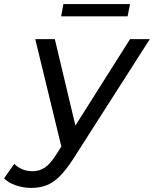

<svg xmlns="http://www.w3.org/2000/svg" viewBox="-122 -722 755 942"><path d="M31 200Q-7 200 -44 187.5Q-81 175 -102 153L-52 82Q-35 99 -12.5 108.5Q10 118 38 118Q71 118 97.5 100.5Q124 83 152 39L179 -3L51 -530H147L248 -106L516 -530H613L237 58Q202 112 171 143Q140 174 106.5 187Q73 200 31 200ZM178 -642 189 -702H516L504 -642Z"/></svg>

Font: Montserrat Medium
Style: Italic
Weight: 500
Italic angle: -11.3°
Designer: Julieta Ulanovsky
Foundry: Julieta Ulanovsky
Version: Version 9.000; ttfautohint (v1.8.4.7-5d5b)